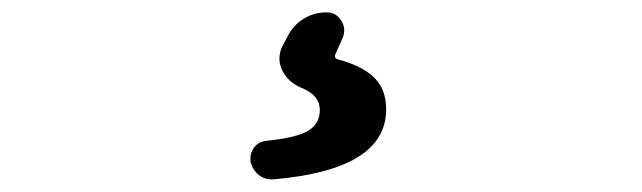

<svg xmlns="http://www.w3.org/2000/svg" viewBox="-20 -21 1040 311"><path d="M422.9 269.5Q420.9 269.5 419.9 269.5Q408.2 269.5 399.4 262.7Q388.7 253.9 385.7 240.2Q385.7 237.3 385.7 235.4Q385.7 225.6 391.6 217.8Q399.4 208 412.1 207Q460 202.1 479 190.9Q498 179.7 498 157.2Q498 132.8 467.8 121.1Q447.3 112.3 437.5 93.8Q432.6 84 432.6 74.2Q432.6 64.5 436.5 55.7L445.3 39.1Q454.1 20.5 471.2 9.8Q488.3 -1 508.8 -1Q524.4 -1 532.7 12.2Q541 25.4 535.2 40L523.4 66.4Q520.5 73.2 527.3 75.2Q567.4 85.9 586.4 105Q605.5 124 605.5 156.2Q605.5 253.9 422.9 269.5Z"/></svg>

Font: Gen Jyuu Gothic Monospace Bold
Style: Bold
Weight: 700
Designer: [Source Han Sans]
Ryoko NISHIZUKA  (kana & ideographs); Paul D. Hunt (Latin, Greek & Cyrillic); Wenlong ZHANG  (bopomofo
Version: Version 1.002.20150607